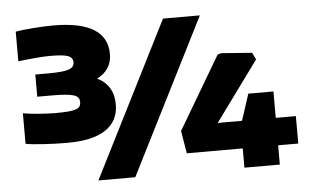

<svg xmlns="http://www.w3.org/2000/svg" viewBox="-52 -833 1476 913"><g transform="rotate(-5 686.0 -376.5)"><path d="M251 -191Q222 -191 191.5 -192Q161 -193 134 -195Q107 -197 85.5 -199Q64 -201 52 -204V-349H55Q67 -347 86 -344.5Q105 -342 126.5 -340.5Q148 -339 169 -338Q190 -337 205 -337Q243 -337 267 -339Q291 -341 304.5 -346Q318 -351 323 -359Q328 -367 328 -379Q328 -391 322 -399.5Q316 -408 300.5 -413Q285 -418 258.5 -420Q232 -422 191 -422H127V-528H191Q261 -528 287 -537.5Q313 -547 313 -570Q313 -592 291 -601Q269 -610 204 -610Q178 -610 136.5 -606.5Q95 -603 55 -598H52V-739Q67 -742 90 -744.5Q113 -747 139 -749Q165 -751 189.5 -752Q214 -753 232 -753Q489 -753 489 -594Q489 -557 471 -528.5Q453 -500 418 -483Q456 -465 476 -432Q496 -399 496 -354Q496 -274 434 -232.5Q372 -191 251 -191ZM1079 -92H812L794 -200L999 -547L1016 -552L1163 -541L1179 -508L971 -223H1087L1128 -349H1248V-223H1344V-92H1248V0H1079ZM755 -740H931L558 0H382Z"/></g></svg>

Font: Encode Sans Wide
Style: ExtraBold
Weight: 800
Designer: Pablo Impallari, Andres Torresi
Foundry: Pablo Impallari, Andres Torresi
Version: Version 1.000; ttfautohint (v1.00) -l 8 -r 50 -G 200 -x 14 -